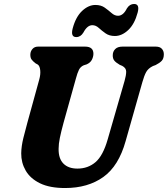

<svg xmlns="http://www.w3.org/2000/svg" viewBox="-20 -935 846 968"><path d="M523 -232.5 608 -527Q616 -555 616.2 -573.5Q616.5 -592 596 -603L584 -608Q563.5 -620 555.8 -630.2Q548 -640.5 548.5 -657Q548.5 -675 560.8 -687.5Q573 -700 597.5 -700H765.5Q786 -700 796 -689Q806 -678 806 -661.5Q806 -639.5 795.2 -628.2Q784.5 -617 764.5 -607L751 -602Q727.5 -590.5 717.2 -572.2Q707 -554 697.5 -520L613.5 -224Q578.5 -98 500.8 -42.5Q423 13 308 13Q230.5 13 181.5 -11Q132.5 -35 109.5 -75Q86.5 -115 87 -162Q87.5 -198 98 -240.2Q108.5 -282.5 118 -316.5L178 -534.5Q185 -559.5 182.8 -581Q180.5 -602.5 170.5 -609.5L159.5 -615.5Q144.5 -627 138.5 -636Q132.5 -645 133 -661Q133.5 -676.5 143.8 -688.2Q154 -700 172 -700H409Q451.5 -700 451 -663Q450.5 -647.5 442.8 -633Q435 -618.5 417 -610.5L402.5 -606Q386 -599 378 -583Q370 -567 362.5 -538.5L300.5 -316.5Q288 -270.5 281.8 -240Q275.5 -209.5 275.5 -185.5Q274.5 -136 299.5 -110.5Q324.5 -85 370.5 -85Q423.5 -85 461.5 -117.5Q499.5 -150 523 -232.5ZM559 -753.5Q531 -753.5 512 -767Q493 -780.5 478 -794.2Q463 -808 445.5 -808Q420 -808 400.5 -771Q386.5 -748 364.5 -748Q335 -748 346.5 -792Q362 -850 394 -880Q426 -910 461 -910Q489.5 -910 508.5 -896.2Q527.5 -882.5 542.8 -869Q558 -855.5 575 -855.5Q601.5 -855.5 620 -893Q634 -915 656 -915Q685.5 -915 674 -871.5Q658.5 -813.5 626.5 -783.5Q594.5 -753.5 559 -753.5Z"/></svg>

Font: Fraunces 72pt S100
Style: Bold Italic
Weight: 700
Italic angle: -16°
Version: Version 1.000; ttfautohint (v1.8.3)